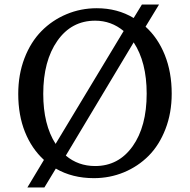

<svg xmlns="http://www.w3.org/2000/svg" viewBox="-20 -770 834 843"><path d="M174.8 53.2H100.1L172.9 -67.9Q119.1 -117.2 89.6 -190.7Q60.1 -264.2 60.1 -357.9Q60.1 -442.9 87.4 -514.2Q114.7 -585.4 161.9 -633.3Q209 -681.2 271.7 -707.5Q334.5 -733.9 404.8 -733.9Q495.6 -733.9 566.9 -690.9L603 -750H678.2L619.1 -652.8Q673.3 -604 703.6 -528.6Q733.9 -453.1 733.9 -358.9Q733.9 -273.9 706.5 -203.4Q679.2 -132.8 632.6 -85.9Q585.9 -39.1 523.9 -13.4Q461.9 12.2 392.1 12.2Q297.4 12.2 225.1 -29.8ZM624 -358.9Q624 -497.6 566.9 -584L269 -86.9Q323.2 -41 397.9 -41Q500.5 -41 562.3 -127.7Q624 -214.4 624 -358.9ZM397.9 -679.2Q293.9 -679.2 231.9 -590.8Q169.9 -502.4 169.9 -357.9Q169.9 -222.7 224.1 -138.2L522.9 -633.8Q468.3 -679.2 397.9 -679.2Z"/></svg>

Font: Amethysta
Style: Regular
Weight: 400
Designer: Konstantin Vinogradov, Alexei Vanyashin
Foundry: Cyreal (www.cyreal.org)
Version: Version 1.003